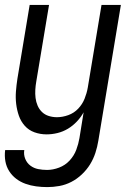

<svg xmlns="http://www.w3.org/2000/svg" viewBox="-27 -540 547 783"><path d="M166 223Q143 223 120.5 220Q98 217 77 209.5Q56 202 39 189Q22 176 10.5 158Q-1 140 -5 118Q-9 96 -6 72H72Q69 91 76 108Q83 125 97 135.5Q111 146 128.5 149.5Q146 153 165 153Q189 153 214 143.5Q239 134 257 114.5Q275 95 284 71Q293 47 297 23L314 -82Q303 -62 286.5 -44.5Q270 -27 250 -15Q230 -3 207.5 2.5Q185 8 163 8Q137 8 113.5 -0.5Q90 -9 74 -27Q58 -45 50 -68Q42 -91 39 -116Q36 -141 38 -167Q40 -193 44 -219L94 -520H173L121 -208Q118 -191 117 -174Q116 -157 118 -140.5Q120 -124 126.5 -109Q133 -94 144.5 -83Q156 -72 172 -67Q188 -62 205 -62Q228 -62 251.5 -70.5Q275 -79 292 -97Q309 -115 318 -137.5Q327 -160 331 -183L387 -520H466L374 34Q370 59 362 83.5Q354 108 340.5 130Q327 152 307 171Q287 190 263.5 202Q240 214 215 218.5Q190 223 166 223Z"/></svg>

Font: Iosevka Curly
Style: Italic
Weight: 400
Italic angle: -9°
Monospace: yes
Designer: Belleve Invis
Foundry: Belleve Invis
Version: Version 22.1.2; ttfautohint (v1.8.4)